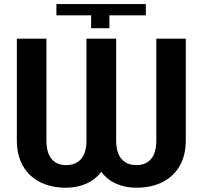

<svg xmlns="http://www.w3.org/2000/svg" viewBox="-20 -898 960 929"><path d="M299.3 10.3Q228 10.3 174.6 -16.6Q121.1 -43.5 91.3 -94.7Q61.5 -146 61.5 -219.2V-710.9H204.6V-219.2Q204.6 -158.7 229.7 -128.9Q254.9 -99.1 299.3 -99.1Q346.2 -99.1 372.3 -128.7Q398.4 -158.2 398.4 -219.2V-710.9H542V-219.2Q542 -158.7 568.1 -128.9Q594.2 -99.1 639.6 -99.1Q685.5 -99.1 710.9 -128.7Q736.3 -158.2 736.3 -219.2V-710.9H878.9V-219.2Q878.9 -145.5 848.9 -94.2Q818.8 -43 765.1 -16.4Q711.4 10.3 639.6 10.3Q585.4 10.3 541.7 -9.3Q498 -28.8 470.2 -66.9Q441.4 -28.8 397.2 -9.3Q353 10.3 299.3 10.3ZM420.9 -761.7V-823.7H252.9V-878.4H685.5L686 -823.7H509.3V-761.7Z"/></svg>

Font: Roboto Slab LO
Style: Bold
Weight: 700
Designer: Google
Version: Version 2.000